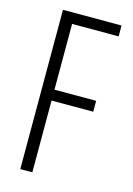

<svg xmlns="http://www.w3.org/2000/svg" viewBox="-108 -745 555 801"><g transform="rotate(15 169.5 -344.0)"><path d="M62 0V-688H315V-641H114V-357H294V-310H114V0Z"/></g></svg>

Font: Saira ExtraCondensed Light
Style: Regular
Weight: 300
Width: 2
Designer: Hector Gatti with collaboration of the Omnibus-Type team
Foundry: Omnibus-Type
Version: Version 1.101